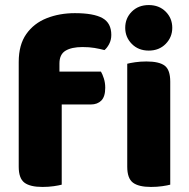

<svg xmlns="http://www.w3.org/2000/svg" viewBox="-20 -731 749 759"><path d="M190 -318V-448H379Q385 -438 390.5 -421Q396 -404 396 -384Q396 -349 380.5 -333.5Q365 -318 339 -318ZM215 -480V-338H54V-486Q54 -554 84 -596.5Q114 -639 164.5 -659Q215 -679 276 -679Q350 -679 385 -659.5Q420 -640 420 -593Q420 -573 411.5 -557Q403 -541 393 -533Q374 -538 353.5 -541.5Q333 -545 306 -545Q263 -545 239 -530.5Q215 -516 215 -480ZM54 -363H224V-1Q213 2 192.5 5Q172 8 148 8Q99 8 76.5 -9Q54 -26 54 -72ZM475 -621Q475 -659 501 -685Q527 -711 568 -711Q609 -711 635 -685Q661 -659 661 -621Q661 -584 635 -557.5Q609 -531 568 -531Q527 -531 501 -557.5Q475 -584 475 -621ZM483 -264H653V-1Q642 2 621.5 5Q601 8 577 8Q528 8 505.5 -9Q483 -26 483 -72ZM653 -175H483V-479Q494 -482 514.5 -485Q535 -488 559 -488Q609 -488 631 -471.5Q653 -455 653 -408Z"/></svg>

Font: Baloo Tamma 2 ExtraBold
Style: Regular
Weight: 800
Designer: Divya Kowshik, Shuchita Grover and Ek Type
Foundry: Ek Type
Version: Version 1.700